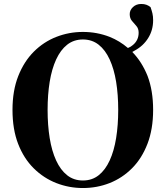

<svg xmlns="http://www.w3.org/2000/svg" viewBox="-20 -928 835 968"><path d="M398 -767Q469 -767 533 -742Q583 -722 625 -686Q640 -692 650 -701Q679 -725 679 -763Q679 -784 667.5 -797Q656 -810 645 -823Q634 -836 634 -857Q634 -877 650.5 -892.5Q667 -908 692 -908Q707 -908 718 -904Q729 -900 739 -892Q745 -875 748.5 -860.5Q752 -846 752 -826Q752 -776 727 -736Q702 -696 659 -673Q653 -669 647 -666Q695 -617 724 -545Q752 -471 752 -374Q752 -277 723.5 -203Q695 -129 645.5 -79.5Q596 -30 532.5 -5Q469 20 398 20Q328 20 264 -5Q200 -30 150 -79.5Q100 -129 71.5 -202.5Q43 -276 43 -374Q43 -471 72 -544.5Q101 -618 150.5 -667.5Q200 -717 264 -742Q328 -767 398 -767ZM220 -374Q220 -297 230.5 -232Q241 -167 263 -119Q285 -71 318.5 -44.5Q352 -18 398 -18Q444 -18 477.5 -44.5Q511 -71 533 -119Q555 -167 565.5 -232Q576 -297 576 -374Q576 -451 565.5 -515.5Q555 -580 533 -628Q511 -676 477.5 -702.5Q444 -729 398 -729Q352 -729 318.5 -702.5Q285 -676 263 -628Q241 -580 230.5 -515.5Q220 -451 220 -374Z"/></svg>

Font: Early Summer Mincho Heavy
Style: Regular
Weight: 900
Designer: GuiWonder
Version: Version 1.002